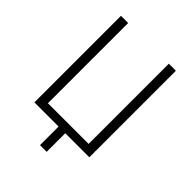

<svg xmlns="http://www.w3.org/2000/svg" viewBox="-237 -821 1095 1095"><g transform="rotate(45 310.0 -274.0)"><path d="M283 150V0H88V-698H146V-51H474V-698H531V0H337V150Z"/></g></svg>

Font: IBM Plex Sans Condensed Light
Style: Regular
Weight: 300
Width: 3
Designer: Mike Abbink, Paul van der Laan, Pieter van Rosmalen
Foundry: Bold Monday
Version: Version 3.201